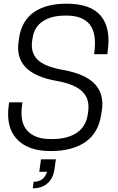

<svg xmlns="http://www.w3.org/2000/svg" viewBox="-20 -811 641 1045"><path d="M284.2 56.2 276.9 106.9Q270.5 158.2 239.5 186Q208.5 213.9 158.2 213.9L163.1 178.2Q219.7 178.2 235.8 124H193.8L203.1 56.2ZM286.1 -371.1Q55.2 -411.6 81.1 -585L84 -605Q98.6 -699.7 165.5 -745.4Q232.4 -791 341.8 -791Q474.6 -791 529.5 -723.9Q584.5 -656.7 565.9 -529.8L564 -516.1H492.2Q508.3 -624.5 470.2 -675.3Q432.1 -726.1 342.8 -726.1H333Q259.3 -726.1 212.4 -694.8Q165.5 -663.6 157.2 -603L154.8 -587.9Q146 -524.4 184.3 -486.3Q222.7 -448.2 324.2 -430.2Q445.8 -408.2 496.8 -353Q547.9 -297.9 534.2 -208L530.8 -188Q516.1 -87.9 445.1 -38.3Q374 11.2 255.9 11.2Q131.3 11.2 71 -54.7Q10.7 -120.6 27.8 -240.2L29.8 -253.9H102.1Q93.3 -199.7 99.6 -161.9Q106 -124 128.4 -100.1Q150.9 -76.2 182.1 -65.2Q213.4 -54.2 253.9 -54.2H264.2Q346.7 -54.2 397.5 -87.9Q448.2 -121.6 458 -189.9L460 -205.1Q469.2 -273.4 427 -313.7Q384.8 -354 286.1 -371.1Z"/></svg>

Font: Cooper Hewitt
Style: Book Italic
Weight: 706
Designer: Village Type and Design LLC
Foundry: Cooper Hewitt Smithsonian Design Museum
Version: 1.000